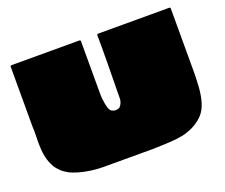

<svg xmlns="http://www.w3.org/2000/svg" viewBox="-106 -790 1112 950"><g transform="rotate(-20 450.0 -314.5)"><path d="M722 -15Q708 -11 685.5 -8Q663 -5 640 -3.5Q617 -2 597 -1.5Q577 -1 562 -0.5Q547 0 547 0H546H287Q257 0 224.5 -4.5Q192 -9 162 -17.5Q132 -26 112.5 -37Q93 -48 79 -62Q65 -76 59.5 -84.5Q54 -93 48 -106Q27 -149 27 -222Q27 -232 27.5 -251Q28 -270 28 -283.5Q28 -297 27 -306V-622Q27 -629 34 -629H390Q397 -629 397 -622Q397 -530 397 -512Q397 -501 397 -454.5Q397 -408 397 -370Q397 -332 398 -320Q398 -318 399 -315Q405 -260 420 -250Q435 -242 447 -243.5Q459 -245 465 -251Q472 -258 476 -268.5Q480 -279 480.5 -286Q481 -293 481 -308.5Q481 -324 481 -328Q482 -350 483 -474.5Q484 -599 483 -622Q483 -629 490 -629H864Q870 -629 870 -622V-281Q870 -273 869 -247.5Q868 -222 867 -208Q860 -119 826 -78Q788 -34 722 -15Z"/></g></svg>

Font: Cubao Free Wide
Style: Wide
Weight: 400
Designer: Aaron Amar
Version: Version 001.001